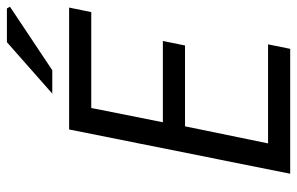

<svg xmlns="http://www.w3.org/2000/svg" viewBox="-176 -706 881 570"><g transform="rotate(-90 265.0 -420.5)"><path d="M34.8 0 166.1 -656.3H528L514.6 -590.6H229.9L187.6 -378H428.8L415.5 -312.2H175.5L124.8 -65.7H418.8L405.5 0ZM272.6 -706.3 425.3 -841H525.5L530.5 -831.9L342 -706.3Z"/></g></svg>

Font: Source Sans 3
Style: Italic
Weight: 200
Italic angle: -11°
Designer: Paul D. Hunt
Foundry: Adobe
Version: Version 3.046;hotconv 1.0.118;makeotfexe 2.5.65603